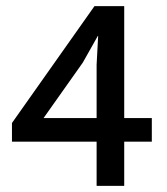

<svg xmlns="http://www.w3.org/2000/svg" viewBox="-20 -606 545 626"><path d="M288 -586H385V-221H475V-144H385V0H295V-144H19V-205ZM250 -402 122 -221H295V-395L300 -489H299Z"/></svg>

Font: Mukta Mahee Medium
Style: Regular
Weight: 500
Designer: Shuchita Grover, Noopur Datye, Girish Dalvi, Yashodeep Gholap
Foundry: Ek Type
Version: Version 2.538;PS 1.000;hotconv 16.6.51;makeotf.lib2.5.65220;